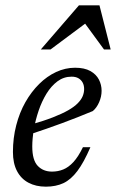

<svg xmlns="http://www.w3.org/2000/svg" viewBox="-20 -690 435 720"><path d="M248.5 -402.5Q219 -402.5 195.5 -385Q172 -367.5 154.2 -338.5Q136.5 -309.5 124.8 -274.8Q113 -240 107 -205Q101 -170 101 -141Q101 -89.5 121.5 -68Q142 -46.5 175 -46.5Q197.5 -46.5 217.2 -54.5Q237 -62.5 255.2 -82.2Q273.5 -102 291 -138H319Q294.5 -81 270.2 -48.8Q246 -16.5 217.8 -3.2Q189.5 10 152 10Q114.5 10 86.8 -4.8Q59 -19.5 43.8 -48.5Q28.5 -77.5 28.5 -120Q28.5 -172.5 40.8 -220Q53 -267.5 75.2 -306.8Q97.5 -346 126.8 -375Q156 -404 190.5 -420Q225 -436 261.5 -436Q296.5 -436 318.5 -423.8Q340.5 -411.5 350.8 -391.8Q361 -372 361 -349.5Q361 -328 351.8 -306.8Q342.5 -285.5 328 -273.5Q299 -261.5 270 -250Q241 -238.5 211.8 -227.8Q182.5 -217 153.2 -206.8Q124 -196.5 94.5 -187L96 -223Q144 -236.5 178.5 -250Q213 -263.5 235.8 -276.5Q258.5 -289.5 271.5 -302.8Q284.5 -316 290 -329.2Q295.5 -342.5 295.5 -356Q295.5 -370 290 -380.2Q284.5 -390.5 274.2 -396.5Q264 -402.5 248.5 -402.5ZM133 -504.5 276 -670H353L395 -504.5H370L295 -607H307L169.5 -504.5Z"/></svg>

Font: Newsreader 18pt
Style: Italic
Weight: 400
Italic angle: -17°
Version: Version 1.003